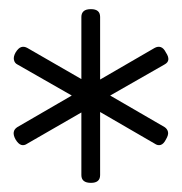

<svg xmlns="http://www.w3.org/2000/svg" viewBox="-20 -976 398 420"><path d="M179 -576Q158 -576 158 -593V-730L40 -662Q33 -657 26.5 -659Q20 -661 14 -671Q4 -689 18 -698L137 -767L18 -835Q12 -838 10.5 -845Q9 -852 14 -861Q20 -871 26.5 -873Q33 -875 40 -871L158 -803V-939Q158 -947 163 -951.5Q168 -956 179 -956Q199 -956 199 -939V-802L318 -871Q325 -875 331.5 -873Q338 -871 343 -861Q355 -843 340 -835L221 -767L340 -698Q346 -694 347.5 -687.5Q349 -681 343 -671Q338 -661 331.5 -659Q325 -657 318 -662L199 -731V-593Q199 -576 179 -576Z"/></svg>

Font: Playwrite US Modern ExtraLight
Style: Regular
Weight: 250
Designer: Veronika Burian, José Scaglione
Foundry: TypeTogether
Version: Version 1.003